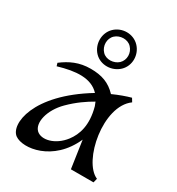

<svg xmlns="http://www.w3.org/2000/svg" viewBox="-202 -980 1031 1118"><g transform="rotate(30 313.5 -421.0)"><path d="M60 -498 66 -478C177 -511 277 -520 337 -455C27 -267 4 -54 70 -7C132 37 324 13 411 -184L438 0H590L597 -28C478 -78 412 -415 552 -516L538 -539C505 -530 463 -515 421 -496C374 -546 321 -565 246 -565C169 -565 113 -538 60 -498ZM239 -656C282 -612 357 -613 403 -657C448 -700 448 -775 403 -821C359 -866 284 -865 239 -821C194 -777 195 -701 239 -656ZM267 -684C238 -714 237 -765 267 -793C296 -820 348 -822 375 -793C404 -763 405 -714 375 -685C346 -658 294 -655 267 -684ZM163 -95C123 -133 144 -228 218 -302C269 -353 321 -388 365 -413C368 -405 372 -397 375 -388C406 -275 380 -202 342 -152C286 -79 201 -60 163 -95Z"/></g></svg>

Font: Basteleur Moonlight
Style: Regular
Weight: 300
Designer: Keussel
Foundry: Keussel Studio
Version: Version 1.300;Glyphs 3.2 (3192)